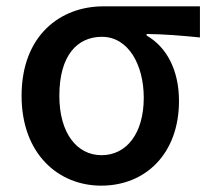

<svg xmlns="http://www.w3.org/2000/svg" viewBox="-20 -571 663 605"><path d="M299 14C438 14 544 -86 544 -253C544 -350 505 -423 442 -459V-464C502 -463 549 -459 610 -453V-551H305C172 -551 48 -461 48 -269C48 -87 163 14 299 14ZM300 -82C222 -82 167 -152 167 -269C167 -397 224 -455 301 -455C385 -455 433 -366 433 -263C433 -151 379 -82 300 -82Z"/></svg>

Font: Noto Sans JP Medium
Style: Regular
Weight: 500
Designer: Ryoko NISHIZUKA 西塚涼子 (kana, bopomofo & ideographs); Paul D. Hunt (Latin, Greek & Cyrillic); Sandoll Communications 산돌커뮤니
Foundry: Adobe
Version: Version 2.004;hotconv 1.0.118;makeotfexe 2.5.65603